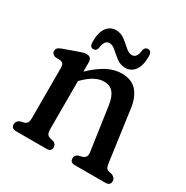

<svg xmlns="http://www.w3.org/2000/svg" viewBox="-141 -711 800 828"><g transform="rotate(30 259.0 -297.0)"><path d="M171.5 -413V-368Q213 -407.5 248.8 -425.8Q284.5 -444 319.5 -444Q370 -444 396 -413.8Q422 -383.5 428.5 -331.5L462.5 -84.5Q464.5 -68 468 -60.5Q471.5 -53 482.5 -49.5L500.5 -45.5Q517.5 -36.5 517.5 -21.5Q517.5 0 492.5 0H340.5Q317.5 0 317.5 -21.5Q317.5 -36.5 332.5 -43L350.5 -47.5Q362 -51 367.2 -58.8Q372.5 -66.5 370 -82.5L339 -297.5Q333.5 -335.5 317.5 -355.5Q301.5 -375.5 271 -375.5Q249 -375.5 226 -363.8Q203 -352 176 -325.5L171.5 -321V-84.5Q171.5 -67 175.5 -59Q179.5 -51 191 -47.5L209.5 -43Q224 -36 224 -21.5Q224 0 201 0H49.5Q24.5 0 24.5 -21.5Q24.5 -37 41.5 -45.5L59.5 -49.5Q70.5 -53 75 -60.2Q79.5 -67.5 79.5 -84.5V-331.5Q79.5 -346 75.5 -352Q71.5 -358 61.5 -360.5L34.5 -361.5Q17 -367.5 17 -382Q17 -390.5 22 -396.2Q27 -402 40.5 -407L105 -430Q121.5 -436 130.5 -438.2Q139.5 -440.5 146.5 -440.5Q171.5 -440.5 171.5 -413ZM320 -472Q294.5 -472 275.2 -486.8Q256 -501.5 239.8 -516.2Q223.5 -531 208 -531Q183.5 -531 178.5 -490Q175 -473 159.5 -473Q141.5 -473 141.5 -499.5Q141.5 -546.5 159 -570Q176.5 -593.5 204.5 -593.5Q229.5 -593.5 248.8 -578.5Q268 -563.5 284.2 -548.8Q300.5 -534 316.5 -534Q341.5 -534 345.5 -575.5Q349.5 -592 364.5 -592Q383 -592 383 -566Q383 -518.5 365.2 -495.2Q347.5 -472 320 -472Z"/></g></svg>

Font: Fraunces 144pt S100
Style: Regular
Weight: 400
Version: Version 1.000; ttfautohint (v1.8.3)